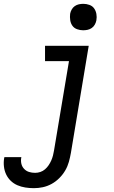

<svg xmlns="http://www.w3.org/2000/svg" viewBox="-75 -759 595 1002"><path d="M102 223Q79 223 57 219.5Q35 216 15.5 207.5Q-4 199 -19 184.5Q-34 170 -43 151Q-52 132 -54.5 109.5Q-57 87 -53 65L-52 61H37L36 63Q33 80 36.5 95.5Q40 111 51 122.5Q62 134 77 138.5Q92 143 108 143Q122 143 135.5 138.5Q149 134 160 124.5Q171 115 179 103Q187 91 192.5 78.5Q198 66 201.5 52.5Q205 39 207 26L285 -440H160V-520H388L295 39Q291 62 284.5 85.5Q278 109 265.5 130.5Q253 152 234.5 170.5Q216 189 194 201Q172 213 148.5 218Q125 223 102 223ZM359 -601Q343 -601 327.5 -606.5Q312 -612 303 -624.5Q294 -637 291.5 -653.5Q289 -670 291 -687Q293 -698 299 -709Q305 -720 315 -727Q325 -734 336.5 -736.5Q348 -739 360 -739Q376 -739 391.5 -733.5Q407 -728 416 -715.5Q425 -703 428 -686.5Q431 -670 428 -653Q426 -642 420 -631Q414 -620 404 -613Q394 -606 382.5 -603.5Q371 -601 359 -601Z"/></svg>

Font: Iosevka Term Curly Md Obl
Style: Regular
Weight: 500
Italic angle: -9°
Designer: Belleve Invis
Foundry: Belleve Invis
Version: Version 32.3.0